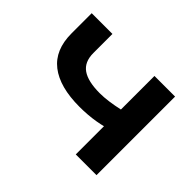

<svg xmlns="http://www.w3.org/2000/svg" viewBox="-140 -962 1218 1218"><g transform="rotate(45 469.0 -352.5)"><path d="M640 0V-253Q617 -247 585 -241.5Q553 -236 516.5 -233Q480 -230 444 -230Q265 -230 171.5 -303Q78 -376 78 -524V-705H264V-534Q264 -454 315.5 -418Q367 -382 473 -382Q510 -382 553 -388Q596 -394 641 -404V-705H826V0Z"/></g></svg>

Font: Nunito Sans 7pt Expanded ExtraBold
Style: Regular
Weight: 800
Width: 7
Designer: Vernon Adams
Foundry: Vernon Adams
Version: Version 3.101;gftools[0.9.27]